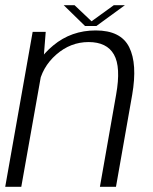

<svg xmlns="http://www.w3.org/2000/svg" viewBox="-26 -715 586 735"><path d="M-6 0H55.5L139.5 -473L149 -593H99ZM356.5 0H418L480 -352Q500.5 -470.5 468.5 -534.5Q436.5 -598.5 340.5 -598.5Q247 -598.5 177.8 -541Q108.5 -483.5 96 -414L121.5 -386Q134 -457.5 189 -505.8Q244 -554 313 -554Q383 -554 410.2 -506.2Q437.5 -458.5 418.5 -352.5ZM299.5 -615.5H343L452 -695H409.5L324.5 -633.5L259.5 -695H218Z"/></svg>

Font: Anybody UltraCondensed Thin Light
Style: Italic
Weight: 300
Italic angle: -10°
Version: Version 1.111